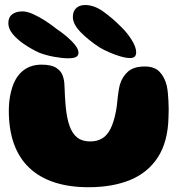

<svg xmlns="http://www.w3.org/2000/svg" viewBox="-20 -728 757 784"><path d="M341.5 36.5Q262.5 36.5 201.8 16.5Q141 -3.5 99.8 -42.5Q58.5 -81.5 37.2 -140Q16 -198.5 16 -276Q16 -296.5 18.2 -316Q20.5 -335.5 25 -353.5Q29.5 -371.5 35.5 -386.5Q51.5 -424 80.2 -444Q109 -464 149.5 -464Q189.5 -464 209.2 -451.2Q229 -438.5 235.8 -419.8Q242.5 -401 243 -383Q244 -371 244.2 -358.8Q244.5 -346.5 245.2 -334.5Q246 -322.5 246.8 -311.2Q247.5 -300 248.5 -290.5Q253 -245 264 -213.8Q275 -182.5 295.2 -166.5Q315.5 -150.5 348 -150.5Q377 -150.5 397.5 -163Q418 -175.5 431.2 -202Q444.5 -228.5 452.5 -269Q455.5 -283.5 457.2 -297.8Q459 -312 460.2 -326Q461.5 -340 463.8 -354.2Q466 -368.5 469.5 -382.5Q479.5 -415.5 503 -436Q526.5 -456.5 571.5 -456.5Q610.5 -456.5 631.2 -435.2Q652 -414 661 -378Q664 -363.5 665.5 -347.8Q667 -332 667.8 -315.5Q668.5 -299 668.8 -282Q669 -265 668 -248Q665.5 -149 624.8 -86Q584 -23 511.8 6.8Q439.5 36.5 341.5 36.5ZM257.5 -490Q234 -490 200 -496.2Q166 -502.5 138.5 -513.5Q106.5 -528.5 78 -548Q49.5 -567.5 31.8 -589.2Q14 -611 14 -633.5Q14 -657.5 29.8 -669.5Q45.5 -681.5 72 -681.5Q90 -681.5 113.8 -671Q137.5 -660.5 162.8 -644.5Q188 -628.5 209.5 -611Q230 -597.5 251 -580Q272 -562.5 286.2 -544.8Q300.5 -527 300.5 -512.5Q300.5 -501.5 291.2 -495.8Q282 -490 257.5 -490ZM511 -491Q495 -491 472.5 -497.5Q450 -504 427 -514Q404 -524 385.5 -535Q339.5 -565.5 308.5 -597.5Q277.5 -629.5 277.5 -659Q277.5 -681.5 290.8 -694.5Q304 -707.5 328 -707.5Q363.5 -707.5 400 -682Q436.5 -656.5 474 -619Q498.5 -595.5 517.2 -565.8Q536 -536 536 -514.5Q536 -503.5 530.5 -497.2Q525 -491 511 -491Z"/></svg>

Font: Gluten
Style: Bold
Weight: 700
Designer: Tyler Finck
Foundry: Etcetera Type Company
Version: Version 1.204